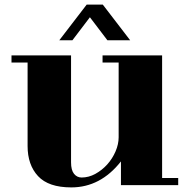

<svg xmlns="http://www.w3.org/2000/svg" viewBox="-20 -744 825 835"><path d="M496 -147V-472H426V-503H685V30H755V61H506V-42Q417 71 290 71Q191 71 145.5 22Q100 -27 100 -109V-472H30V-503H289V-38Q289 -4 302 12Q315 28 335 28Q366 28 395 12Q424 -4 446.5 -29Q469 -54 482.5 -85.5Q496 -117 496 -147ZM427 -724 546 -569H447L371 -669L295 -569H238L357 -724Z"/></svg>

Font: Cafe24 ClassicType
Style: Regular
Weight: 400
Designer: Cafe24 thkim, hmlim, mnelim & 4IR
Foundry: Cafe24
Version: Version 1.000